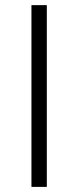

<svg xmlns="http://www.w3.org/2000/svg" viewBox="-20 -731 306 751"><path d="M163.1 -710.9H103V0H163.1Z"/></svg>

Font: Shabnam Thin
Style: Regular
Weight: 100
Foundry: DejaVu fonts team - Redesigned by Saber Rastikerdar - Based on Vazir font
Version: Version 5.0.1